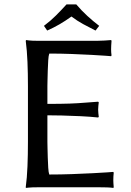

<svg xmlns="http://www.w3.org/2000/svg" viewBox="-20 -874 610 896"><path d="M201.2 -212.4Q201.2 -205.6 201.7 -184.8Q202.1 -164.1 202.9 -138.7Q203.6 -113.3 205.1 -91.1Q206.5 -68.8 210 -59.6Q262.7 -59.6 315.9 -61.5Q369.1 -63.5 412.6 -65.7Q456.1 -67.9 482.4 -69.8Q508.8 -71.8 508.8 -71.8L510.7 -67.9Q508.8 -50.8 508.8 -32.7Q508.8 -25.4 509.3 -18.6Q509.8 -11.7 510.7 0L508.8 2.9Q495.6 1 479 0.5Q462.4 0 445.3 0H155.8Q128.4 0 114.7 1.5Q101.1 2.9 101.1 2.9L100.1 0Q106 -43.5 108.2 -98.1Q110.4 -152.8 110.4 -212.4V-471.7Q110.4 -531.2 108.2 -584.7Q106 -638.2 100.1 -683.6L102.1 -687Q102.1 -687 115.7 -685.3Q129.4 -683.6 155.8 -683.6H434.6Q451.2 -683.6 468.3 -684.8Q485.4 -686 498.5 -687L500.5 -683.6Q499.5 -672.9 499 -661.1Q498.5 -649.4 498.5 -643.6Q498.5 -636.2 499 -629.2Q499.5 -622.1 500.5 -615.7L498.5 -611.8Q498.5 -611.8 473.4 -613.8Q448.2 -615.7 407 -617.9Q365.7 -620.1 314.2 -622.1Q262.7 -624 210 -624Q206.5 -614.7 205.1 -592.5Q203.6 -570.3 202.9 -544.9Q202.1 -519.5 201.7 -498.8Q201.2 -478 201.2 -471.7V-389.2Q264.2 -389.2 304.9 -390.6Q345.7 -392.1 376.2 -394.8Q406.7 -397.5 438 -399.4L440.9 -396.5Q439.9 -389.2 439 -379.6Q438 -370.1 438 -362.3Q438 -355 439 -345.5Q439.9 -335.9 440.9 -328.6L438 -325.7Q401.9 -329.6 356.2 -331.8Q310.5 -334 268.6 -335Q226.6 -335.9 201.2 -335.9ZM335.9 -853.5Q360.4 -824.7 387.5 -799.8Q414.6 -774.9 442.9 -753.4L425.8 -731.4Q395.5 -746.6 367.7 -761.7Q339.8 -776.9 313.5 -796.9Q284.2 -775.9 257.6 -760.5Q231 -745.1 200.2 -731.4L185.1 -753.4Q215.3 -775.9 240.7 -801.3Q266.1 -826.7 290.5 -853.5Z"/></svg>

Font: Kurinto Seri
Style: Regular
Weight: 400
Designer: Kurinto was developed by Clint Goss from a range of fonts that are compatible with the SIL Open Font License Version 1.1
Foundry: Clinton F. Goss
Version: Version 2.196; July 25, 2020